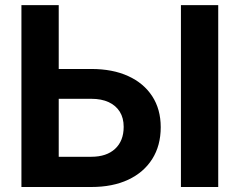

<svg xmlns="http://www.w3.org/2000/svg" viewBox="-20 -748 959 768"><path d="M162.4 -472.1H345.1Q430.6 -472.1 492.7 -443.7Q554.9 -415.4 588.9 -363.1Q622.9 -310.8 622.9 -239.2Q622.9 -165.8 589 -112.1Q555.1 -58.4 493 -29.2Q430.8 0 345.1 0H65.7V-727.5H214.9V-120.9H345.1Q406.1 -120.9 440.4 -152.7Q474.7 -184.5 474.7 -240.7Q474.7 -276.1 459.2 -301Q443.7 -325.9 414.8 -339.4Q385.8 -352.8 345.1 -352.8H162.4ZM852.9 -727.5V0H703.7V-727.5Z"/></svg>

Font: Adwaita Sans
Style: Regular
Weight: 400
Designer: Rasmus Andersson
Foundry: rsms
Version: Version 4.001;git-9221beed3